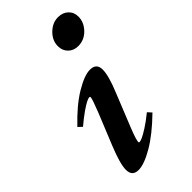

<svg xmlns="http://www.w3.org/2000/svg" viewBox="-223 -749 818 818"><g transform="rotate(-45 186.5 -340.0)"><path d="M283.2 -543.9Q255.9 -543.9 238.5 -561.3Q221.2 -578.6 221.2 -605Q221.2 -639.2 248.3 -665.8Q275.4 -692.4 309.1 -692.4Q337.4 -692.4 355 -675.5Q372.6 -658.7 372.6 -632.3Q372.6 -598.6 346.4 -571.3Q320.3 -543.9 283.2 -543.9ZM91.8 11.2Q53.7 11.2 53.7 -27.8Q53.7 -63 84.5 -139.2L142.1 -280.8Q166.5 -342.3 166.5 -352.5Q166.5 -356.9 162.6 -356.9Q156.7 -356.9 144.8 -351.3Q132.8 -345.7 108.4 -328.9Q84 -312 54.2 -286.6L36.6 -303.2Q100.1 -370.1 156.7 -404.1Q213.4 -438 247.1 -438Q286.1 -438 286.1 -399.9Q286.1 -362.8 255.9 -290L195.8 -140.6Q174.8 -87.9 174.8 -74.2Q174.8 -70.3 178.2 -70.3Q184.1 -70.3 196.3 -75.4Q208.5 -80.6 233.9 -96.7Q259.3 -112.8 290.5 -138.2L306.6 -120.6Q239.7 -55.2 182.9 -22Q126 11.2 91.8 11.2Z"/></g></svg>

Font: Elstob 14pt
Style: Bold Italic
Weight: 700
Italic angle: -20°
Designer: Peter S. Baker
Version: Version 1.015